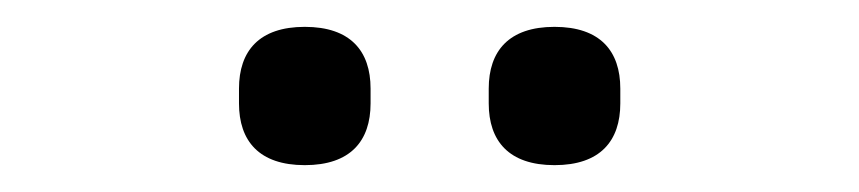

<svg xmlns="http://www.w3.org/2000/svg" viewBox="-20 -741 640 143"><path d="M207 -618C241 -618 256 -636 256 -664V-675C256 -703 241 -721 207 -721C173 -721 158 -703 158 -675V-664C158 -636 173 -618 207 -618ZM393 -618C427 -618 442 -636 442 -664V-675C442 -703 427 -721 393 -721C359 -721 344 -703 344 -675V-664C344 -636 359 -618 393 -618Z"/></svg>

Font: LVC Sans
Style: Regular
Weight: 400
Designer: Mike Abbink, Paul van der Laan, Pieter van Rosmalen
Foundry: Bold Monday
Version: Version 3.0